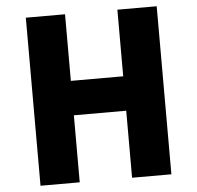

<svg xmlns="http://www.w3.org/2000/svg" viewBox="-56 -882 964 939"><g transform="rotate(-5 426.0 -412.5)"><path d="M105 0H297.5V-329H554.5V0H747.5V-825H554.5V-498H297.5V-825H105Z"/></g></svg>

Font: Spartan ExtraBold
Style: Regular
Weight: 800
Designer: Matt Bailey, Mirko Velimirovic
Foundry: Matt Bailey
Version: Version 1.003; ttfautohint (v1.8.3)